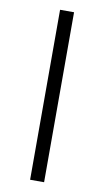

<svg xmlns="http://www.w3.org/2000/svg" viewBox="-84 -770 441 811"><g transform="rotate(10 136.0 -364.5)"><path d="M106 0H166V-729H106Z"/></g></svg>

Font: Noto Sans CJK SC Light
Style: Regular
Weight: 300
Designer: Ryoko NISHIZUKA 西塚涼子 (kana, bopomofo & ideographs); Paul D. Hunt (Latin, Greek & Cyrillic); Sandoll Communications 산돌커뮤니
Foundry: Adobe
Version: Version 2.004;hotconv 1.0.118;makeotfexe 2.5.65603